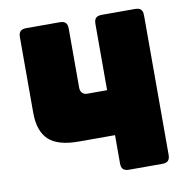

<svg xmlns="http://www.w3.org/2000/svg" viewBox="-80 -799 870 879"><g transform="rotate(-10 354.5 -360.0)"><path d="M414 -167H245Q148 -167 105.5 -207.5Q63 -248 63 -333V-684Q63 -703 71.5 -711.5Q80 -720 99 -720H254Q273 -720 281.5 -711.5Q290 -703 290 -684V-410Q290 -394 298.5 -385Q307 -376 321 -376H414V-684Q414 -703 422.5 -711.5Q431 -720 450 -720H604Q623 -720 631.5 -711.5Q640 -703 640 -684V-36Q640 -17 631.5 -8.5Q623 0 604 0H450Q431 0 422.5 -8.5Q414 -17 414 -36Z"/></g></svg>

Font: Bungee
Style: Regular
Weight: 400
Designer: David Jonathan Ross
Foundry: David Jonathan Ross
Version: Version 1.000;PS 1.0;hotconv 1.0.72;makeotf.lib2.5.5900